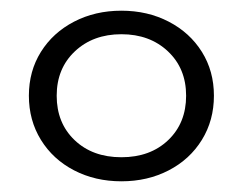

<svg xmlns="http://www.w3.org/2000/svg" viewBox="-20 -766 454 359"><path d="M34 -587Q34 -633 56.5 -669Q79 -705 118.5 -725.5Q158 -746 207 -746Q256 -746 295.5 -725.5Q335 -705 357.5 -669Q380 -633 380 -587Q380 -541 357.5 -504.5Q335 -468 295.5 -447.5Q256 -427 207 -427Q158 -427 118.5 -447.5Q79 -468 56.5 -504.5Q34 -541 34 -587ZM328 -587Q328 -638 294 -670Q260 -702 207 -702Q154 -702 120 -670Q86 -638 86 -587Q86 -536 119.5 -504Q153 -472 207 -472Q261 -472 294.5 -504Q328 -536 328 -587Z"/></svg>

Font: CMG Sans
Style: Regular
Weight: 400
Designer: Julieta Ulanovsky
Foundry: Julieta Ulanovsky
Version: Version 7.200